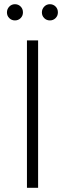

<svg xmlns="http://www.w3.org/2000/svg" viewBox="-20 -892 308 912"><path d="M108 -700H161V0H108ZM13 -833Q13 -849 24 -860.5Q35 -872 51 -872Q67 -872 78 -861Q89 -850 89 -833Q89 -817 78 -806Q67 -795 51 -795Q35 -795 24 -806Q13 -817 13 -833ZM179 -833Q179 -849 190 -860.5Q201 -872 217 -872Q233 -872 244 -861Q255 -850 255 -833Q255 -817 244 -806Q233 -795 217 -795Q201 -795 190 -806Q179 -817 179 -833Z"/></svg>

Font: Overpass ExtraLight
Style: Regular
Weight: 200
Designer: Delve Withrington, Thomas Jockin
Foundry: Delve Fonts
Version: Version 3.000;DELV;Overpass